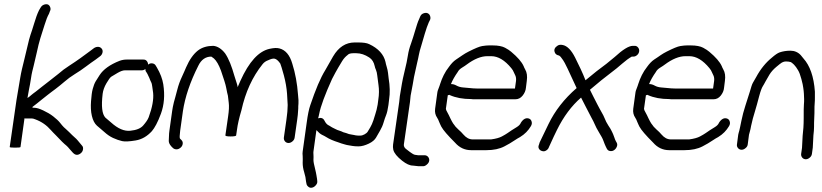

<svg xmlns="http://www.w3.org/2000/svg" viewBox="-20 -709 3890 909"><path d="M134 -203 156 -220C162 -225 169 -231 177 -237C185 -243 195 -251 206 -260C217 -269 230 -278 243 -288C256 -298 270 -309 285 -322C300 -335 316 -347 334 -358C352 -369 370 -381 387 -394C404 -407 420 -418 433 -427L453 -442C459 -446 463 -452 465 -459C467 -466 466 -473 462 -478C458 -483 454 -486 447 -487C440 -488 433 -486 426 -482L406 -467C393 -458 378 -446 361 -434C344 -422 327 -410 308 -398C289 -386 272 -373 256 -359C241 -347 227 -336 214 -326C201 -316 189 -307 178 -298C167 -289 158 -282 149 -275C140 -268 132 -263 127 -258C122 -253 116 -249 110 -245C112 -256 114 -269 117 -284C120 -299 124 -318 127 -340C130 -362 135 -380 139 -396C143 -412 148 -433 154 -460C160 -487 165 -509 171 -528C177 -547 184 -568 191 -591C198 -614 205 -632 212 -644L216 -655C220 -662 220 -668 218 -674C216 -680 212 -686 206 -688C200 -690 193 -689 186 -686C179 -683 175 -678 171 -671L165 -661C156 -643 149 -622 142 -599C135 -576 129 -557 124 -543C119 -529 116 -514 112 -498C108 -482 103 -459 95 -427C87 -395 80 -367 76 -342L58 -235L26 -13C26 -11 34 -10 51 -10C68 -10 77 -11 77 -13L96 -149C98 -148 100 -148 103 -148H132C135 -148 140 -147 147 -144C177 -133 201 -116 221 -93C226 -87 235 -78 246 -67C257 -56 266 -46 274 -38C282 -30 289 -24 294 -20C299 -16 304 -10 309 -4L325 14C331 20 337 24 344 24C351 24 357 21 363 16C369 11 372 5 373 -2C374 -9 373 -15 368 -20L348 -44C344 -49 339 -54 333 -59C327 -64 318 -73 307 -84C296 -95 287 -102 282 -107C277 -112 271 -119 264 -128C257 -137 246 -147 232 -158C218 -169 202 -178 185 -186C168 -194 154 -199 140 -199H134Z M681 -403C681 -410 679 -415 675 -420C671 -425 666 -427 659 -427H579C568 -427 557 -425 546 -421C500 -403 469 -380 452 -354C445 -343 439 -334 433 -324C427 -314 423 -302 419 -288C415 -274 413 -255 411 -230C409 -205 410 -181 415 -160C420 -139 428 -124 439 -114C450 -104 462 -95 474 -84C486 -73 500 -63 515 -56C530 -49 545 -44 558 -41C571 -38 592 -39 622 -44C652 -49 677 -64 699 -88C712 -103 727 -130 742 -171C757 -212 761 -258 753 -310C749 -335 739 -362 723 -389L717 -399C714 -404 709 -408 701 -409C693 -410 687 -408 681 -403ZM669 -382C668 -377 669 -372 672 -369L678 -359C681 -353 684 -347 687 -340C690 -333 692 -326 695 -321C698 -316 700 -308 701 -298C702 -288 704 -278 705 -269C708 -239 701 -200 684 -154C679 -141 670 -129 658 -115C646 -101 626 -93 597 -90C568 -87 538 -100 506 -129C498 -136 489 -144 479 -152C463 -169 459 -206 466 -265C468 -281 474 -298 484 -315C494 -332 501 -342 507 -346C513 -350 523 -356 537 -364C551 -372 562 -376 571 -376H651C657 -376 663 -378 669 -382Z M1105 -296C1106 -300 1100 -318 1090 -349C1077 -395 1063 -431 1046 -456C1029 -478 1010 -490 990 -492C962 -492 936 -485 916 -469C896 -453 877 -427 861 -390C857 -381 851 -366 842 -347C833 -328 825 -307 819 -283C813 -259 807 -239 803 -224C799 -209 797 -195 795 -183L782 -90C781 -82 780 -74 780 -65C780 -56 779 -49 779 -42C779 -35 782 -26 791 -16L798 -9C803 -4 809 -2 816 -2C823 -2 829 -5 835 -10C841 -15 844 -21 845 -28C846 -35 844 -41 839 -46L832 -53C830 -56 830 -68 833 -90L846 -183C856 -249 880 -321 919 -398C933 -427 954 -441 980 -441L982 -440C987 -436 988 -436 993 -432C1005 -421 1016 -402 1026 -375C1039 -337 1048 -310 1051 -293C1054 -276 1057 -263 1059 -256C1060 -249 1061 -237 1063 -222C1065 -207 1064 -185 1060 -158L1047 -68C1047 -65 1055 -63 1072 -63C1089 -63 1098 -65 1098 -68L1102 -95C1105 -119 1112 -150 1123 -187C1142 -273 1175 -345 1223 -405C1230 -414 1239 -420 1250 -424C1263 -430 1273 -433 1281 -431C1289 -429 1298 -421 1307 -408C1310 -400 1316 -382 1324 -352C1332 -322 1337 -293 1339 -265C1341 -237 1342 -219 1342 -212C1342 -205 1341 -197 1341 -190C1341 -183 1340 -176 1339 -167C1338 -158 1337 -150 1336 -142L1324 -58C1323 -51 1325 -45 1329 -40C1333 -35 1339 -32 1346 -32C1353 -32 1359 -35 1365 -40C1371 -45 1374 -51 1375 -58L1387 -142C1389 -155 1391 -173 1392 -195C1392 -202 1392 -210 1393 -218C1394 -226 1393 -241 1391 -260C1387 -314 1378 -363 1364 -407C1352 -449 1331 -473 1302 -480C1290 -483 1276 -482 1257 -478C1205 -467 1159 -417 1118 -326C1113 -315 1109 -305 1105 -296Z M1486 -149C1487 -152 1489 -158 1491 -169C1498 -206 1519 -262 1552 -335C1558 -347 1573 -376 1600 -420C1608 -433 1617 -442 1625 -448C1630 -454 1639 -457 1652 -457H1667C1688 -457 1708 -450 1728 -437C1742 -428 1750 -414 1754 -396C1755 -390 1757 -385 1760 -378C1763 -371 1765 -362 1766 -352C1767 -342 1769 -326 1772 -306C1775 -286 1775 -262 1771 -237L1768 -214C1765 -196 1761 -181 1757 -169C1755 -163 1752 -153 1748 -140C1744 -127 1738 -115 1733 -106C1728 -97 1724 -91 1721 -86C1718 -81 1713 -77 1706 -73C1699 -69 1692 -67 1685 -67C1678 -67 1671 -67 1665 -68C1659 -69 1652 -71 1644 -72C1636 -73 1628 -75 1619 -79L1605 -83C1601 -85 1595 -88 1588 -90C1581 -92 1573 -95 1566 -99L1552 -106C1548 -108 1543 -111 1539 -114C1529 -118 1522 -126 1516 -138C1510 -150 1500 -153 1486 -149ZM1478 -93C1487 -83 1496 -75 1504 -71C1512 -67 1519 -64 1523 -61C1540 -50 1560 -42 1582 -35L1596 -30C1601 -29 1607 -27 1613 -25C1619 -23 1625 -22 1631 -21L1649 -18C1655 -17 1665 -16 1677 -16C1693 -16 1709 -21 1726 -29C1743 -37 1754 -47 1760 -57C1766 -67 1772 -78 1779 -90C1786 -102 1792 -115 1796 -129C1800 -143 1804 -154 1808 -164C1812 -174 1816 -190 1819 -212L1822 -237C1827 -269 1826 -302 1820 -338C1819 -346 1818 -355 1817 -364C1816 -373 1814 -382 1811 -392C1808 -402 1806 -410 1805 -416C1797 -451 1771 -480 1728 -500C1716 -506 1698 -508 1674 -508H1659C1617 -508 1583 -486 1557 -442C1542 -416 1530 -395 1520 -377C1497 -340 1474 -285 1449 -211C1443 -194 1437 -166 1432 -128L1413 8C1412 14 1412 21 1413 30C1414 39 1413 49 1413 62C1413 75 1415 90 1420 106C1425 122 1428 137 1429 151L1431 161C1432 168 1436 172 1441 176C1446 180 1452 181 1459 179C1466 177 1471 173 1476 167C1481 161 1483 155 1482 148L1481 138C1480 131 1479 126 1478 120C1477 114 1475 103 1471 87C1467 71 1464 58 1464 48C1464 38 1465 30 1464 23C1463 16 1464 11 1464 8Z M1873 -254C1872 -244 1871 -235 1870 -226L1841 -25C1840 -17 1840 -9 1842 0C1846 16 1860 33 1884 52C1903 67 1920 75 1935 75L1962 78H1983C1990 78 1995 75 2001 70C2007 65 2011 59 2012 52C2013 45 2011 39 2007 34C2003 29 1997 26 1990 26H1969H1959C1955 26 1950 24 1945 24C1940 24 1927 16 1907 0C1895 -8 1891 -16 1892 -25L1921 -226C1922 -235 1923 -245 1924 -256L1934 -309C1936 -323 1938 -334 1940 -344C1942 -354 1945 -365 1947 -376C1949 -387 1952 -399 1955 -412C1958 -425 1961 -437 1963 -449C1965 -461 1969 -475 1974 -491C1979 -507 1984 -526 1991 -549C1998 -572 2004 -590 2010 -603L2016 -615C2019 -622 2018 -628 2016 -634C2014 -640 2009 -645 2003 -647C1997 -649 1990 -648 1983 -645C1976 -642 1972 -637 1969 -630L1964 -618C1958 -606 1953 -589 1946 -566C1939 -543 1933 -522 1926 -503C1919 -484 1914 -466 1911 -446C1908 -426 1903 -402 1896 -374C1889 -346 1885 -325 1883 -314Z M2210 -240C2216 -239 2221 -239 2228 -239H2420C2434 -239 2445 -245 2454 -256C2463 -267 2469 -280 2470 -294L2474 -326C2477 -348 2475 -366 2466 -381C2463 -386 2461 -391 2459 -396C2450 -416 2430 -439 2400 -464C2393 -470 2384 -476 2371 -483C2358 -490 2338 -494 2313 -494H2294C2286 -494 2276 -493 2263 -491C2250 -489 2229 -480 2199 -465C2188 -459 2178 -454 2170 -448C2162 -442 2151 -435 2139 -427C2127 -419 2116 -407 2106 -393C2086 -368 2073 -340 2064 -312C2062 -306 2060 -299 2057 -292C2054 -285 2051 -277 2050 -267L2040 -194C2038 -178 2041 -164 2050 -151C2053 -147 2056 -140 2059 -132C2062 -124 2066 -117 2069 -110C2078 -93 2100 -68 2134 -34C2155 -10 2180 2 2211 2H2282C2317 2 2345 -4 2368 -16C2386 -25 2402 -35 2414 -43C2426 -51 2436 -57 2442 -60C2465 -74 2481 -91 2493 -111C2498 -119 2499 -126 2497 -133C2495 -140 2492 -144 2486 -147C2472 -153 2458 -147 2446 -128C2443 -120 2436 -113 2426 -107C2416 -101 2408 -96 2402 -92C2396 -88 2390 -84 2383 -79C2376 -74 2367 -69 2356 -63C2345 -57 2328 -52 2305 -49H2218C2201 -49 2187 -57 2174 -72C2170 -76 2167 -80 2163 -84C2159 -88 2155 -91 2150 -96L2137 -109C2134 -114 2129 -119 2125 -125C2121 -131 2117 -139 2112 -149C2107 -159 2103 -169 2098 -177C2093 -185 2091 -191 2091 -194L2100 -258L2108 -260C2109 -260 2109 -260 2109 -259C2138 -246 2172 -240 2210 -240ZM2115 -311C2122 -329 2133 -348 2147 -368C2151 -376 2158 -383 2168 -389C2178 -395 2185 -400 2189 -403C2225 -430 2258 -443 2287 -443H2306C2338 -443 2370 -424 2401 -386C2407 -379 2410 -373 2412 -368C2414 -363 2417 -358 2420 -351C2423 -344 2424 -336 2423 -326L2418 -290H2236C2225 -290 2215 -291 2205 -292C2195 -293 2184 -294 2172 -295C2160 -296 2150 -299 2141 -304C2132 -309 2124 -311 2115 -311Z M3006 -466C3007 -473 3005 -479 3001 -484C2997 -489 2992 -492 2985 -492H2976C2957 -492 2928 -474 2890 -439C2879 -430 2866 -419 2851 -407C2822 -386 2789 -360 2752 -329C2738 -365 2721 -400 2703 -436C2685 -472 2665 -492 2644 -496C2634 -498 2626 -497 2620 -493C2614 -489 2609 -485 2606 -478C2603 -471 2605 -464 2608 -458C2611 -452 2617 -448 2627 -446C2628 -445 2629 -444 2632 -442C2635 -440 2639 -433 2646 -424C2653 -415 2674 -371 2710 -292C2651 -241 2607 -184 2577 -122C2552 -71 2538 -42 2535 -35L2532 -25C2529 -18 2528 -12 2531 -6C2534 0 2539 4 2546 6C2553 8 2558 8 2565 4C2572 0 2577 -6 2579 -13L2602 -63C2606 -72 2611 -82 2617 -94C2648 -157 2686 -208 2731 -247C2734 -242 2741 -228 2753 -204C2765 -180 2774 -163 2780 -152C2786 -141 2792 -130 2796 -120C2800 -110 2807 -97 2816 -82C2825 -67 2833 -54 2837 -42C2841 -30 2845 -22 2848 -15L2853 -5C2856 1 2861 5 2868 6C2875 7 2881 6 2887 2C2893 -2 2897 -7 2900 -14C2903 -21 2903 -27 2900 -33L2895 -42C2892 -47 2891 -52 2889 -57C2887 -62 2885 -67 2883 -73C2881 -79 2877 -85 2875 -90C2873 -95 2868 -103 2860 -115C2852 -127 2847 -138 2843 -148C2839 -158 2834 -168 2828 -178C2822 -188 2816 -200 2809 -213C2802 -226 2796 -239 2789 -252C2782 -265 2777 -276 2773 -284C2813 -318 2845 -344 2868 -361C2891 -378 2910 -394 2926 -408C2942 -422 2957 -433 2971 -441H2978C2985 -441 2990 -443 2996 -448C3002 -453 3005 -459 3006 -466Z M3148 -240C3154 -239 3159 -239 3166 -239H3358C3372 -239 3383 -245 3392 -256C3401 -267 3407 -280 3408 -294L3412 -326C3415 -348 3413 -366 3404 -381C3401 -386 3399 -391 3397 -396C3388 -416 3368 -439 3338 -464C3331 -470 3322 -476 3309 -483C3296 -490 3276 -494 3251 -494H3232C3224 -494 3214 -493 3201 -491C3188 -489 3167 -480 3137 -465C3126 -459 3116 -454 3108 -448C3100 -442 3089 -435 3077 -427C3065 -419 3054 -407 3044 -393C3024 -368 3011 -340 3002 -312C3000 -306 2998 -299 2995 -292C2992 -285 2989 -277 2988 -267L2978 -194C2976 -178 2979 -164 2988 -151C2991 -147 2994 -140 2997 -132C3000 -124 3004 -117 3007 -110C3016 -93 3038 -68 3072 -34C3093 -10 3118 2 3149 2H3220C3255 2 3283 -4 3306 -16C3324 -25 3340 -35 3352 -43C3364 -51 3374 -57 3380 -60C3403 -74 3419 -91 3431 -111C3436 -119 3437 -126 3435 -133C3433 -140 3430 -144 3424 -147C3410 -153 3396 -147 3384 -128C3381 -120 3374 -113 3364 -107C3354 -101 3346 -96 3340 -92C3334 -88 3328 -84 3321 -79C3314 -74 3305 -69 3294 -63C3283 -57 3266 -52 3243 -49H3156C3139 -49 3125 -57 3112 -72C3108 -76 3105 -80 3101 -84C3097 -88 3093 -91 3088 -96L3075 -109C3072 -114 3067 -119 3063 -125C3059 -131 3055 -139 3050 -149C3045 -159 3041 -169 3036 -177C3031 -185 3029 -191 3029 -194L3038 -258L3046 -260C3047 -260 3047 -260 3047 -259C3076 -246 3110 -240 3148 -240ZM3053 -311C3060 -329 3071 -348 3085 -368C3089 -376 3096 -383 3106 -389C3116 -395 3123 -400 3127 -403C3163 -430 3196 -443 3225 -443H3244C3276 -443 3308 -424 3339 -386C3345 -379 3348 -373 3350 -368C3352 -363 3355 -358 3358 -351C3361 -344 3362 -336 3361 -326L3356 -290H3174C3163 -290 3153 -291 3143 -292C3133 -293 3122 -294 3110 -295C3098 -296 3088 -299 3079 -304C3070 -309 3062 -311 3053 -311Z M3777 -9 3773 19C3772 26 3774 32 3778 37C3782 42 3788 45 3795 45C3802 45 3808 42 3814 37C3820 32 3823 26 3824 19L3828 -10L3831 -68C3833 -84 3834 -98 3834 -109C3834 -120 3834 -134 3835 -151C3836 -168 3836 -181 3836 -190C3836 -199 3836 -209 3837 -219C3838 -229 3838 -239 3838 -248V-275C3833 -347 3814 -399 3784 -432C3779 -437 3776 -443 3771 -448C3758 -462 3741 -469 3722 -469C3703 -469 3686 -466 3671 -461C3662 -458 3649 -449 3633 -435C3606 -413 3581 -383 3560 -344C3555 -335 3550 -326 3545 -318C3540 -310 3536 -295 3530 -275C3524 -255 3517 -233 3509 -209C3501 -185 3495 -161 3490 -137C3485 -113 3482 -97 3480 -90C3478 -83 3476 -77 3475 -71L3469 -25C3468 -18 3470 -13 3474 -8C3478 -3 3484 0 3491 0C3498 0 3504 -3 3510 -8C3516 -13 3519 -18 3520 -25L3526 -71C3527 -75 3528 -80 3530 -86C3532 -92 3534 -102 3536 -113C3541 -137 3547 -159 3554 -181C3561 -203 3567 -227 3574 -253C3581 -279 3587 -294 3591 -300C3595 -306 3599 -314 3604 -323C3609 -332 3615 -343 3623 -356C3631 -369 3642 -381 3655 -392C3668 -403 3677 -410 3682 -413C3687 -416 3694 -418 3702 -418C3710 -418 3717 -417 3724 -415C3726 -414 3732 -410 3739 -403C3746 -396 3752 -387 3758 -377C3764 -367 3769 -354 3774 -335C3779 -316 3782 -303 3783 -293C3784 -283 3786 -274 3786 -265C3786 -256 3787 -248 3787 -240C3787 -232 3787 -223 3786 -214C3785 -205 3785 -183 3785 -150C3785 -117 3783 -89 3780 -66Z"/></svg>

Font: AppleStorm
Style: Ita
Weight: 400
Foundry: Cannot Into Space Fonts
Version: Version 1.01